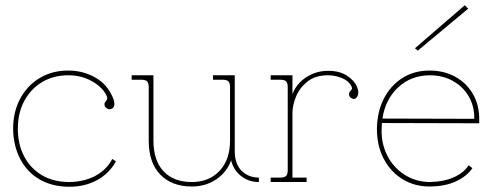

<svg xmlns="http://www.w3.org/2000/svg" viewBox="-20 -694 1907 732"><path d="M245 18Q179 18 131 -10Q83 -38 57 -88Q31 -138 30 -203Q30 -267 56.5 -317Q83 -367 130.5 -396Q178 -425 240 -425Q293 -425 337 -402Q381 -379 403 -337Q415 -315 416 -301.5Q417 -288 410 -282Q401 -275 391 -279Q381 -283 379 -291Q377 -300 381 -304.5Q385 -309 388 -314.5Q391 -320 385 -332Q369 -363 329.5 -385Q290 -407 240 -407Q184 -407 140.5 -381Q97 -355 72.5 -309Q48 -263 48 -203Q48 -144 72 -98Q96 -52 140 -26Q184 0 245 0Q301 -1 343.5 -23.5Q386 -46 408 -88L422 -79Q397 -33 350.5 -7.5Q304 18 245 18Z M711 17Q635 17 591 -28.5Q547 -74 547 -158V-362Q547 -377 541 -383.5Q535 -390 519 -390H482V-407H565V-158Q565 -82 603.5 -41Q642 0 711 0Q777 0 817 -42.5Q857 -85 857 -158V-362Q857 -377 851 -383.5Q845 -390 829 -390H792V-407H875V-118Q875 -69 901 -43Q927 -17 967 -17V0Q928 0 899 -23Q870 -46 861 -83Q846 -39 805.5 -11Q765 17 711 17Z M1012 0V-17H1049Q1065 -17 1071 -23.5Q1077 -30 1077 -45V-362Q1077 -377 1071 -383.5Q1065 -390 1049 -390H1012V-407H1095V-335Q1110 -375 1147.5 -399.5Q1185 -424 1231 -424Q1275 -424 1303 -405.5Q1331 -387 1341 -363Q1351 -339 1341 -324Q1334 -314 1323.5 -318Q1313 -322 1311 -331Q1310 -342 1314.5 -346Q1319 -350 1321.5 -354.5Q1324 -359 1317 -370Q1307 -387 1282 -397Q1257 -407 1231 -407Q1182 -407 1152 -383Q1122 -359 1108.5 -325.5Q1095 -292 1095 -264V-17H1149V0Z M1788 -241Q1789 -289 1767 -326.5Q1745 -364 1706.5 -385.5Q1668 -407 1617 -407Q1546 -406 1497.5 -360.5Q1449 -315 1438 -242ZM1617 17Q1560 17 1514.5 -11Q1469 -39 1443 -88.5Q1417 -138 1417 -203Q1418 -268 1443.5 -318Q1469 -368 1514 -396.5Q1559 -425 1617 -425Q1673 -425 1715.5 -401.5Q1758 -378 1782.5 -336.5Q1807 -295 1807 -241V-224L1436 -225L1435 -203Q1433 -148 1456 -102Q1479 -56 1521.5 -28.5Q1564 -1 1617 0Q1673 -1 1711 -18.5Q1749 -36 1767 -64L1781 -53Q1760 -22 1718 -2.5Q1676 17 1617 17ZM1573 -501 1562 -510 1752 -674 1765 -661Z"/></svg>

Font: Grandiflora One
Style: Regular
Weight: 400
Designer: Haesung Cho
Foundry: JAMO
Version: Version 1.000; ttfautohint (v1.8.4.7-5d5b);gftools[0.9.28]